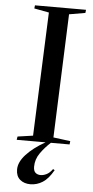

<svg xmlns="http://www.w3.org/2000/svg" viewBox="-63 -766 500 1034"><g transform="rotate(5 187.0 -249.0)"><path d="M48 0 51 -18 134 -30 161 -698 81 -713 83 -730H359L357 -713L270 -698L244 -30L336 -18L334 0H233Q202 28 178 62Q154 96 154 136Q154 159 165 168.5Q176 178 193 178Q207 178 224 170Q241 162 257 140L266 145Q239 193 208 212.5Q177 232 142 232Q108 232 86 213.5Q64 195 64 159Q64 119 101.5 78Q139 37 204 0Z"/></g></svg>

Font: Literata 72pt Medium
Style: Italic
Weight: 500
Italic angle: -2°
Designer: Latin by Veronika Burian and Jose Scaglione. Greek by Irene Vlachou. Cyrillic by Vera Evstafieva
Foundry: TypeTogether
Version: Version 3.002